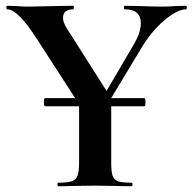

<svg xmlns="http://www.w3.org/2000/svg" viewBox="-20 -645 667 665"><path d="M233.9 -612.8Q198.2 -612.8 198.2 -582.5Q198.2 -567.9 211.9 -545.9L349.1 -330.1L440.9 -486.8Q467.8 -531.7 467.8 -564Q467.8 -612.8 412.1 -612.8Q409.2 -612.8 409.2 -618.9Q409.2 -625 412.1 -625L464.8 -624Q510.7 -622.1 537.4 -622.1Q564 -622.1 587.9 -624L625 -625Q627 -625 627 -618.9Q627 -612.8 625 -612.8Q594.2 -612.8 549.1 -574.5Q503.9 -536.1 469.2 -478L365.2 -305.2H480Q483.9 -305.2 483.9 -291Q483.9 -276.9 480 -276.9H365.2V-81.1Q365.2 -50.3 370.1 -36.1Q375 -22 389.4 -17.1Q403.8 -12.2 436 -12.2Q439 -12.2 439 -6.1Q439 0 436 0Q402.8 0 383.8 -1L309.1 -2L234.9 -1Q214.8 0 181.2 0Q179.2 0 179.2 -6.1Q179.2 -12.2 181.2 -12.2Q213.4 -12.2 228.3 -17.1Q243.2 -22 248.5 -36.4Q253.9 -50.8 253.9 -81.1V-276.9H136.2Q132.3 -276.9 132.1 -291Q131.8 -305.2 136.2 -305.2H240.2L107.9 -509.8Q42 -612.8 4.9 -612.8Q2 -612.8 2 -618.9Q2 -625 4.9 -625L36.1 -624Q58.1 -622.1 80.1 -622.1Q102.1 -622.1 168 -624L233.9 -625Q235.8 -625 235.8 -618.9Q235.8 -612.8 233.9 -612.8Z"/></svg>

Font: Cormorant-Bold
Style: Bold
Weight: 700
Designer: Christian Thalmann (Catharsis Fonts)
Version: Version 3.000